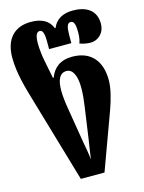

<svg xmlns="http://www.w3.org/2000/svg" viewBox="-146 -859 885 1183"><g transform="rotate(-15 297.0 -267.5)"><path d="M218 240H369L502 -123C524 -185 542 -250 542 -304C542 -426 479 -501 361 -501C283 -501 240 -464 218 -406H213L190 -522C184 -550 178 -601 178 -634C178 -683 188 -706 209 -706C227 -706 236 -684 236 -632V-583H378V-632C378 -684 385 -710 407 -710C429 -710 436 -685 436 -637C436 -602 430 -580 425 -568C446 -560 472 -555 494 -555C542 -555 585 -592 585 -653C585 -738 523 -775 438 -775C375 -775 329 -750 308 -698H304C284 -750 239 -774 169 -774C66 -774 3 -710 3 -590C3 -492 32 -394 61 -296ZM309 141C306 103 297 60 290 20L255 -193C247 -239 242 -281 242 -318C242 -383 260 -425 304 -425C346 -425 366 -374 366 -303C366 -261 362 -226 357 -190L327 20C322 52 314 103 309 141Z"/></g></svg>

Font: Noto Serif Georgian Condensed Black
Style: Regular
Weight: 900
Width: 3
Designer: Monotype Design Team, Akaki Razmadze
Foundry: Google LLC
Version: Version 2.003